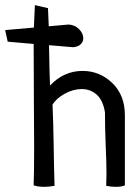

<svg xmlns="http://www.w3.org/2000/svg" viewBox="-20 -723 544 744"><path d="M9.8 -561.5 0 -606.4 111.3 -616.2Q113.3 -672.9 115.2 -703.1L166 -691.4L168.9 -621.1L245.1 -627.9Q269.5 -627 286.1 -610.4Q302.7 -593.8 302.7 -574.2Q302.7 -561.5 293 -551.8Q283.2 -542 263.7 -540L169.9 -547.9Q171.9 -429.7 173.8 -391.6Q227.5 -448.2 299.8 -448.2Q366.2 -448.2 415 -401.4Q463.9 -354.5 463.9 -276.4V-4.9Q451.2 1 430.7 1Q409.2 1 391.6 -2.9Q391.6 -10.7 392.1 -26.9Q392.6 -43 392.6 -50.8Q392.6 -89.8 389.6 -158.2Q386.7 -226.6 386.7 -288.1Q378.9 -335 354.5 -356.4Q330.1 -377.9 296.9 -377.9Q263.7 -377.9 231 -359.9Q198.2 -341.8 183.6 -317.4Q186.5 -255.9 188 -156.2Q189.5 -56.6 191.4 -2.9Q168 1 151.4 1Q127 1 110.4 -4.9Q112.3 -52.7 112.3 -156.2Q112.3 -204.1 111.3 -332Q110.4 -460 110.4 -552.7Z"/></svg>

Font: Neucha
Style: Regular
Weight: 400
Designer: Jovanny Lemonad
Foundry: Jovanny Lemonad
Version: Version 001.001